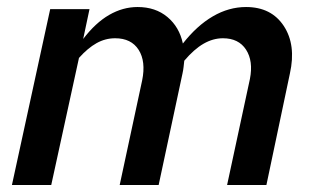

<svg xmlns="http://www.w3.org/2000/svg" viewBox="-20 -527 898 547"><path d="M14 0 123 -501H235L217 -416Q252 -462 291 -484.5Q330 -507 372 -507Q423 -507 457 -478.5Q491 -450 501 -403Q541 -454 586.5 -480.5Q632 -507 681 -507Q753 -507 788.5 -453Q824 -399 806 -318L739 0H627L692 -302Q702 -353 681 -385.5Q660 -418 615 -418Q587 -418 560 -402.5Q533 -387 505 -354Q504 -345 503 -336Q502 -327 500 -318L432 0H321L385 -298Q396 -352 375 -385Q354 -418 308 -418Q280 -418 255 -404Q230 -390 205 -362L126 0Z"/></svg>

Font: Red Hat Text Medium
Style: Italic
Weight: 500
Italic angle: -12°
Designer: Pentagram / MCKL
Foundry: Pentagram / MCKL
Version: Version 1.003; Red Hat Text Medium Italic